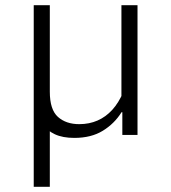

<svg xmlns="http://www.w3.org/2000/svg" viewBox="-20 -520 660 740"><path d="M448 -500H510V0H451.5V-131L448 -138ZM110 200V-500H172V-166.5Q172 -97.5 203.2 -69.5Q234.5 -41.5 285.5 -41.5Q324 -41.5 356 -55.5Q388 -69.5 412.8 -96.8Q437.5 -124 454.5 -164L468.5 -87.5H448.5Q421 -43.5 376.2 -16Q331.5 11.5 266.5 11.5Q221.5 11.5 191.5 -2.5Q161.5 -16.5 146.2 -41Q131 -65.5 128 -97.5L172 -81V200Z"/></svg>

Font: Monaspace Neon Var ExtraLight
Style: Regular
Weight: 200
Designer: Riley Cran and the Lettermatic Team
Version: Version 1.200 (Monaspace Neon Var)